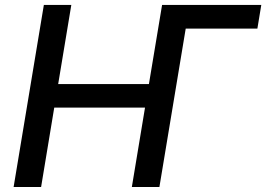

<svg xmlns="http://www.w3.org/2000/svg" viewBox="-20 -747 1064 767"><path d="M1023.8 -727.3H627.5L574.9 -411.2H212.4L264.9 -727.3H155.2L34.4 0H144.2L196.7 -317.1H559.3L506.7 0H616.8L721.9 -632.8H1008.2Z"/></svg>

Font: Margiela Sans Medium
Style: Italic
Weight: 500
Italic angle: -9.39999°
Designer: Stefan Endress, Andreas Faust
Version: Version 1.100;FEAKit 1.0